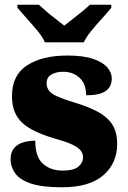

<svg xmlns="http://www.w3.org/2000/svg" viewBox="-20 -786 542 816"><path d="M243 10Q159 10 111.5 -6Q64 -22 44.5 -49.5Q25 -77 25 -109Q25 -138 39 -155.5Q53 -173 77 -180.5Q101 -188 130 -188Q130 -119 162.5 -90Q195 -61 246 -61Q294 -61 313.5 -78Q333 -95 333 -117Q333 -136 320 -149.5Q307 -163 280.5 -174.5Q254 -186 213 -197Q152 -215 111.5 -237.5Q71 -260 51 -293.5Q31 -327 31 -378Q31 -467 95.5 -508.5Q160 -550 266 -550Q335 -550 376.5 -535.5Q418 -521 436.5 -499Q455 -477 455 -453Q455 -417 429 -399Q403 -381 346 -381Q346 -430 318 -455.5Q290 -481 249 -481Q218 -481 198 -469Q178 -457 178 -432Q178 -414 188.5 -400.5Q199 -387 225 -375.5Q251 -364 297 -350Q351 -334 392 -313Q433 -292 455.5 -259.5Q478 -227 478 -174Q478 -92 419 -41Q360 10 243 10ZM171 -606Q161 -629 139 -655.5Q117 -682 93.5 -708Q70 -734 54 -753V-766H145Q156 -756 175.5 -739Q195 -722 216.5 -705.5Q238 -689 253 -677Q268 -689 289.5 -705.5Q311 -722 331.5 -739Q352 -756 362 -766H453V-753Q438 -734 414 -708Q390 -682 368.5 -655.5Q347 -629 336 -606Z"/></svg>

Font: Noto Serif Gujarati Black
Style: Regular
Weight: 900
Version: Version 2.102